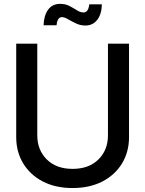

<svg xmlns="http://www.w3.org/2000/svg" viewBox="-20 -951 744 983"><path d="M351.6 11.7Q264.2 11.7 199.5 -21.7Q134.8 -55.2 98.9 -114.3Q63 -173.3 63 -249V-727.5H170.9V-257.8Q170.9 -183.1 219.5 -134.8Q268.1 -86.4 351.6 -86.4Q435.5 -86.4 484.1 -134.8Q532.7 -183.1 532.7 -257.8V-727.5H640.6V-249Q640.6 -173.3 604.7 -114.3Q568.8 -55.2 503.9 -21.7Q439 11.7 351.6 11.7ZM417.5 -820.3Q391.6 -820.3 369.1 -831.1Q346.7 -841.8 328.4 -852.5Q310.1 -863.3 297.4 -863.3Q283.7 -863.3 277.1 -850.6Q270.5 -837.9 269.5 -821.8H203.1Q204.6 -871.1 226.1 -901.1Q247.6 -931.2 288.1 -931.2Q314.9 -931.2 335.9 -920.2Q356.9 -909.2 374.3 -898.2Q391.6 -887.2 407.7 -887.2Q432.6 -887.2 437 -928.7H501.5Q500.5 -878.4 477.8 -849.4Q455.1 -820.3 417.5 -820.3Z"/></svg>

Font: Inter Display Medium
Style: Regular
Weight: 500
Designer: Rasmus Andersson
Foundry: rsms
Version: Version 4.001;git-9221beed3